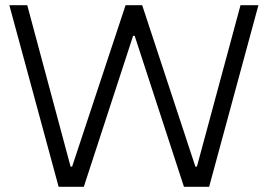

<svg xmlns="http://www.w3.org/2000/svg" viewBox="-20 -720 1032 740"><path d="M16 -700H85L252 -78H258L464 -700H528L733 -78H739L907 -700H976L786 0H689L499 -582H493L303 0H206Z"/></svg>

Font: Lopes Sans Light
Style: Regular
Weight: 300
Designer: Gabriel Lam, Diego Maldonado
Foundry: TypeRant, Foresti Design
Version: Version 4.000